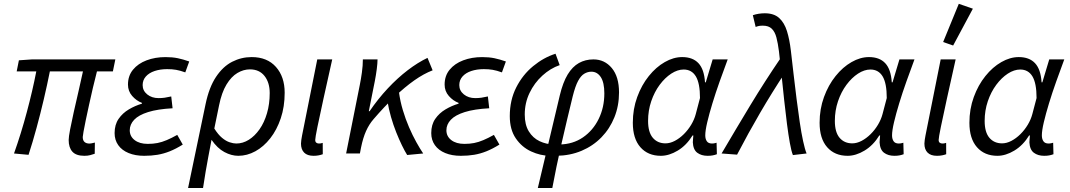

<svg xmlns="http://www.w3.org/2000/svg" viewBox="-20 -793 5526 992"><path d="M415.8 12Q373.5 12 354.1 -9.2Q334.8 -30.5 334.8 -69.8Q334.8 -85.4 342.2 -124Q349.6 -162.6 361.1 -214.1Q372.5 -265.6 385.5 -320.7Q398.5 -375.9 408.6 -424H237.6Q223.5 -353.4 206.1 -279.3Q188.7 -205.2 168.9 -132.5Q149.2 -59.7 127.5 6.9L52.4 0Q89.2 -103.5 118.7 -214.2Q148.3 -324.8 167.5 -424H66.2L77.6 -481.4L145.3 -486.1H575.9L563.2 -424H480.9Q470.4 -383.8 460 -339.4Q449.7 -295.1 440.2 -251.8Q430.7 -208.6 423.2 -172.6Q415.7 -136.6 411.6 -113.3Q407.5 -90.1 407.5 -85.1Q407.5 -67.7 416.7 -59.4Q425.9 -51.2 443.2 -51.2Q448.2 -51.2 454.1 -52.7Q460.1 -54.2 470.2 -56.4L469.4 1.4Q458.5 5.2 445.8 8.6Q433 12 415.8 12Z M724.8 12Q679 12 644.3 -2.3Q609.6 -16.6 590.9 -43.1Q572.1 -69.7 572.1 -105.4Q572.1 -148.7 592.6 -178.6Q613.2 -208.6 645.7 -227.8Q678.1 -247 713.3 -257.4V-261.4Q684.6 -272.4 662.9 -297.2Q641.2 -322 641.2 -356Q641.2 -401.3 667.1 -432.8Q692.9 -464.4 737.1 -481.2Q781.3 -498 835.3 -498Q871 -498 898.7 -492.2Q926.3 -486.4 957.7 -475.4L937.3 -419Q910 -428.8 889.5 -432.3Q869 -435.8 843.7 -435.8Q807.6 -435.8 778.8 -426.1Q750.1 -416.5 733.5 -397.8Q717 -379.1 717 -353.4Q717 -324.4 740.7 -305.2Q764.4 -286.1 799.4 -286.1Q816.3 -286.1 831 -288.2Q845.7 -290.3 864.7 -294.7L871.7 -233.6Q794.2 -229.4 745.3 -214Q696.3 -198.6 673.4 -174.4Q650.4 -150.1 650.4 -119.9Q650.4 -88.5 675.7 -69.1Q701 -49.6 743.4 -49.6Q770.9 -49.6 793.8 -54.1Q816.7 -58.6 841.2 -69Q865.7 -79.3 895.8 -96.1L924.3 -46Q888.2 -23.6 856.8 -11.1Q825.3 1.4 793.7 6.7Q762 12 724.8 12Z M951.7 178.5 1042 -254.4Q1060.1 -341.7 1096 -395.6Q1131.8 -449.4 1179.4 -473.8Q1227.1 -498.1 1280.2 -498.1Q1360.5 -498.1 1405.7 -447.2Q1450.8 -396.4 1450.8 -314.1Q1450.8 -241.8 1430.7 -182Q1410.6 -122.1 1376.4 -78.5Q1342.1 -34.8 1299.3 -11.4Q1256.5 12 1211.3 12Q1175.6 12 1139.4 -7.4Q1103.1 -26.7 1072.9 -70.7Q1064 -24.2 1056.6 15.3Q1049.2 54.8 1042.5 93.8Q1035.8 132.8 1029 178.5ZM1200.8 -51.5Q1234.8 -51.5 1265.6 -70.8Q1296.3 -90.1 1320.9 -124.9Q1345.4 -159.8 1359.4 -207.8Q1373.5 -255.7 1373.5 -312.1Q1373.5 -366.6 1346.6 -400.6Q1319.6 -434.6 1271.2 -434.6Q1238.3 -434.6 1206.7 -416Q1175.1 -397.3 1150.2 -356.3Q1125.3 -315.3 1111.9 -248.9L1087.3 -129Q1106.8 -97.8 1127 -81Q1147.1 -64.2 1166.4 -57.9Q1185.7 -51.5 1200.8 -51.5Z M1599.8 12Q1567.9 12 1551.5 -4.5Q1535.1 -21.1 1535.1 -51.2Q1535.1 -59.9 1536.8 -70.2Q1538.5 -80.5 1540.6 -92.7L1619.2 -486.1H1696.5Q1671.5 -374.5 1651.6 -284.4Q1631.6 -194.3 1620.2 -137.8Q1608.7 -81.3 1608.7 -70Q1608.7 -60 1614.2 -55.8Q1619.7 -51.5 1627.8 -51.5Q1631.5 -51.5 1636.1 -52Q1640.7 -52.5 1647.4 -54.8L1647.7 3.8Q1638.5 7.2 1626.6 9.6Q1614.8 12 1599.8 12Z M1768.3 0 1838.8 -353.4Q1844.8 -382.7 1849.8 -418.5Q1854.8 -454.3 1854.8 -486.1H1930.6Q1930.6 -466.8 1926.6 -435.8Q1922.6 -404.7 1916.6 -374L1885.5 -218.3H1889.5Q1933.2 -282.4 1983.5 -336.2Q2033.8 -389.9 2086.2 -430Q2138.7 -470.1 2188.8 -494L2215.2 -429.7Q2169.4 -412 2120.7 -377.8Q2071.9 -343.5 2019.4 -293.4Q1966.9 -243.3 1910.5 -177.9Q1887 -151 1871.2 -115.7Q1855.4 -80.4 1845.5 -31.3L1839.5 0ZM2083.7 7.8Q2071.3 -12 2056.6 -42.2Q2041.9 -72.4 2027 -109.7Q2012.2 -147 2000.3 -188.2Q1988.5 -229.4 1981.7 -270.9L2041.3 -317.2Q2047.4 -270.8 2061.2 -224.5Q2075 -178.1 2093.3 -135.7Q2111.6 -93.3 2131.1 -58.4Q2150.5 -23.5 2166.5 0Z M2360.8 12Q2315 12 2280.3 -2.3Q2245.6 -16.6 2226.9 -43.1Q2208.1 -69.7 2208.1 -105.4Q2208.1 -148.7 2228.6 -178.6Q2249.2 -208.6 2281.7 -227.8Q2314.1 -247 2349.3 -257.4V-261.4Q2320.6 -272.4 2298.9 -297.2Q2277.2 -322 2277.2 -356Q2277.2 -401.3 2303.1 -432.8Q2328.9 -464.4 2373.1 -481.2Q2417.3 -498 2471.3 -498Q2507 -498 2534.7 -492.2Q2562.3 -486.4 2593.7 -475.4L2573.3 -419Q2546 -428.8 2525.5 -432.3Q2505 -435.8 2479.7 -435.8Q2443.6 -435.8 2414.8 -426.1Q2386.1 -416.5 2369.5 -397.8Q2353 -379.1 2353 -353.4Q2353 -324.4 2376.7 -305.2Q2400.4 -286.1 2435.4 -286.1Q2452.3 -286.1 2467 -288.2Q2481.7 -290.3 2500.7 -294.7L2507.7 -233.6Q2430.2 -229.4 2381.3 -214Q2332.3 -198.6 2309.4 -174.4Q2286.4 -150.1 2286.4 -119.9Q2286.4 -88.5 2311.7 -69.1Q2337 -49.6 2379.4 -49.6Q2406.9 -49.6 2429.8 -54.1Q2452.7 -58.6 2477.2 -69Q2501.7 -79.3 2531.8 -96.1L2560.3 -46Q2524.2 -23.6 2492.8 -11.1Q2461.3 1.4 2429.7 6.7Q2398 12 2360.8 12Z M2758.7 178.5 2872.3 -300.3Q2888.4 -367.5 2913 -408.1Q2937.6 -448.6 2971 -467.4Q3004.5 -486.1 3046 -486.1Q3103.8 -486.1 3141.1 -441.3Q3178.3 -396.5 3178.3 -315.1Q3178.3 -246.5 3154.5 -187.3Q3130.7 -128 3087.4 -83.5Q3044.1 -39 2985 -14Q2926 11 2855.3 12L2871.6 -46.6Q2939.8 -47.6 2991.8 -83.1Q3043.8 -118.7 3073.1 -178.4Q3102.4 -238.1 3102.4 -310.5Q3102.4 -366.5 3084.1 -394.6Q3065.7 -422.6 3035.3 -422.6Q3016.6 -422.6 2999 -412.3Q2981.5 -402.1 2966.9 -375.1Q2952.2 -348 2939 -295.2Q2924.6 -236.9 2910 -175Q2895.4 -113.2 2881.3 -51.7Q2867.2 9.8 2855.2 68.3Q2843.2 126.8 2833.6 178.5ZM2821.7 12Q2772 11.6 2723.9 -10.7Q2675.8 -32.9 2644.9 -78.2Q2613.9 -123.4 2613.9 -193Q2613.9 -275.6 2647.1 -341.1Q2680.2 -406.6 2734.6 -451.3Q2789 -496 2850.2 -515.4L2871.7 -456.6Q2823.4 -439.9 2782.1 -402.2Q2740.7 -364.4 2716 -312.8Q2691.2 -261.2 2691.2 -201.2Q2691.2 -148.4 2712.2 -114.2Q2733.3 -80 2767.6 -63.7Q2801.9 -47.3 2841.7 -46.6Z M3394.3 12Q3327.7 12 3288.7 -32.4Q3249.6 -76.8 3249.6 -158.5Q3249.6 -229.9 3272.3 -291.8Q3294.9 -353.7 3332.2 -400Q3369.4 -446.4 3414.6 -472.2Q3459.7 -498.1 3504.7 -498.1Q3559.1 -498.1 3588.7 -466.5Q3618.3 -434.8 3622.5 -367.7H3626.5L3662.1 -486.1H3739.8Q3718.9 -430.1 3698.1 -371.7Q3677.3 -313.3 3660.8 -259Q3644.3 -204.7 3634.1 -161.5Q3623.9 -118.2 3623.9 -93.6Q3623.9 -75 3631.9 -63.3Q3639.9 -51.5 3658.5 -51.5Q3666.4 -51.5 3672.1 -53Q3677.9 -54.5 3682.3 -55.5L3683.9 3.8Q3673 7.9 3662 9.9Q3651 12 3635.6 12Q3603.7 12 3582.6 -3.8Q3561.5 -19.5 3559.6 -57.8Q3559.6 -63.5 3560.6 -73.3Q3561.5 -83.1 3562.2 -93.2H3558.2Q3526.7 -42 3481.8 -15Q3437 12 3394.3 12ZM3418.3 -52.3Q3441.8 -52.3 3466.4 -65.1Q3490.9 -77.9 3513.1 -99.8Q3535.2 -121.8 3551.3 -148.7Q3567.4 -175.6 3574.7 -203.5L3596.6 -286.5Q3596.6 -362.9 3575.2 -398.4Q3553.8 -433.8 3512.3 -433.8Q3480.7 -433.8 3448.1 -412.6Q3415.6 -391.4 3388.3 -354.7Q3361.1 -318 3344.7 -269.9Q3328.4 -221.9 3328.4 -168.2Q3328.4 -109.8 3352.9 -81Q3377.4 -52.3 3418.3 -52.3Z M4076.7 8.2Q4068.4 -12.2 4060.9 -54.3Q4053.3 -96.4 4046 -153Q4038.7 -209.5 4031.8 -273.7Q4024.8 -337.9 4018.2 -403.2Q4011.6 -468.5 4004.6 -527.6Q3999.4 -569.1 3991.6 -598.9Q3983.8 -628.7 3967.6 -644.5Q3951.4 -660.4 3921.5 -660.4Q3909.8 -660.4 3902.3 -659.1Q3894.8 -657.7 3884.2 -653.8L3869.7 -714.4Q3883.9 -719.4 3899.8 -721.9Q3915.7 -724.4 3931.4 -724.4Q3978.5 -724.4 4005.4 -700.2Q4032.3 -676 4045.9 -632.5Q4059.4 -589 4066.1 -531.5Q4073.1 -473 4080.3 -408.9Q4087.5 -344.8 4095.7 -281.2Q4103.9 -217.7 4112 -161.9Q4120.2 -106.1 4129.4 -63.8Q4138.5 -21.5 4147.4 0ZM3708.2 0Q3783.3 -128 3857 -249.8Q3930.7 -371.6 4013.6 -493.4L4034.6 -415.4Q3968.6 -315.1 3907.6 -210.6Q3846.6 -106.1 3788.2 6Z M4359.3 12Q4292.7 12 4253.7 -32.4Q4214.6 -76.8 4214.6 -158.5Q4214.6 -229.9 4237.3 -291.8Q4259.9 -353.7 4297.2 -400Q4334.4 -446.4 4379.6 -472.2Q4424.7 -498.1 4469.7 -498.1Q4524.1 -498.1 4553.7 -466.5Q4583.3 -434.8 4587.5 -367.7H4591.5L4627.1 -486.1H4704.8Q4683.9 -430.1 4663.1 -371.7Q4642.3 -313.3 4625.8 -259Q4609.3 -204.7 4599.1 -161.5Q4588.9 -118.2 4588.9 -93.6Q4588.9 -75 4596.9 -63.3Q4604.9 -51.5 4623.5 -51.5Q4631.4 -51.5 4637.1 -53Q4642.9 -54.5 4647.3 -55.5L4648.9 3.8Q4638 7.9 4627 9.9Q4616 12 4600.6 12Q4568.7 12 4547.6 -3.8Q4526.5 -19.5 4524.6 -57.8Q4524.6 -63.5 4525.6 -73.3Q4526.5 -83.1 4527.2 -93.2H4523.2Q4491.7 -42 4446.8 -15Q4402 12 4359.3 12ZM4383.3 -52.3Q4406.8 -52.3 4431.4 -65.1Q4455.9 -77.9 4478.1 -99.8Q4500.2 -121.8 4516.3 -148.7Q4532.4 -175.6 4539.7 -203.5L4561.6 -286.5Q4561.6 -362.9 4540.2 -398.4Q4518.8 -433.8 4477.3 -433.8Q4445.7 -433.8 4413.1 -412.6Q4380.6 -391.4 4353.3 -354.7Q4326.1 -318 4309.7 -269.9Q4293.4 -221.9 4293.4 -168.2Q4293.4 -109.8 4317.9 -81Q4342.4 -52.3 4383.3 -52.3Z M4820.8 12Q4788.9 12 4772.5 -4.5Q4756.1 -21.1 4756.1 -51.2Q4756.1 -59.9 4757.8 -70.2Q4759.5 -80.5 4761.6 -92.7L4840.2 -486.1H4917.5Q4892.5 -374.5 4872.6 -284.4Q4852.6 -194.3 4841.2 -137.8Q4829.7 -81.3 4829.7 -70Q4829.7 -60 4835.2 -55.8Q4840.7 -51.5 4848.8 -51.5Q4852.5 -51.5 4857.1 -52Q4861.7 -52.5 4868.4 -54.8L4868.7 3.8Q4859.5 7.2 4847.6 9.6Q4835.8 12 4820.8 12ZM4904.6 -557.8 4852.9 -575.9 4933.8 -773.3 5006.5 -748.1Z M5133.3 12Q5066.7 12 5027.7 -32.4Q4988.6 -76.8 4988.6 -158.5Q4988.6 -229.9 5011.3 -291.8Q5033.9 -353.7 5071.2 -400Q5108.4 -446.4 5153.6 -472.2Q5198.7 -498.1 5243.7 -498.1Q5298.1 -498.1 5327.7 -466.5Q5357.3 -434.8 5361.5 -367.7H5365.5L5401.1 -486.1H5478.8Q5457.9 -430.1 5437.1 -371.7Q5416.3 -313.3 5399.8 -259Q5383.3 -204.7 5373.1 -161.5Q5362.9 -118.2 5362.9 -93.6Q5362.9 -75 5370.9 -63.3Q5378.9 -51.5 5397.5 -51.5Q5405.4 -51.5 5411.1 -53Q5416.9 -54.5 5421.3 -55.5L5422.9 3.8Q5412 7.9 5401 9.9Q5390 12 5374.6 12Q5342.7 12 5321.6 -3.8Q5300.5 -19.5 5298.6 -57.8Q5298.6 -63.5 5299.6 -73.3Q5300.5 -83.1 5301.2 -93.2H5297.2Q5265.7 -42 5220.8 -15Q5176 12 5133.3 12ZM5157.3 -52.3Q5180.8 -52.3 5205.4 -65.1Q5229.9 -77.9 5252.1 -99.8Q5274.2 -121.8 5290.3 -148.7Q5306.4 -175.6 5313.7 -203.5L5335.6 -286.5Q5335.6 -362.9 5314.2 -398.4Q5292.8 -433.8 5251.3 -433.8Q5219.7 -433.8 5187.1 -412.6Q5154.6 -391.4 5127.3 -354.7Q5100.1 -318 5083.7 -269.9Q5067.4 -221.9 5067.4 -168.2Q5067.4 -109.8 5091.9 -81Q5116.4 -52.3 5157.3 -52.3Z"/></svg>

Font: Source Sans Variable
Style: Italic
Weight: 200
Italic angle: -11°
Designer: Paul D. Hunt
Foundry: Adobe Systems Incorporated
Version: Version 3.006;hotconv 1.0.111;makeotfexe 2.5.65597